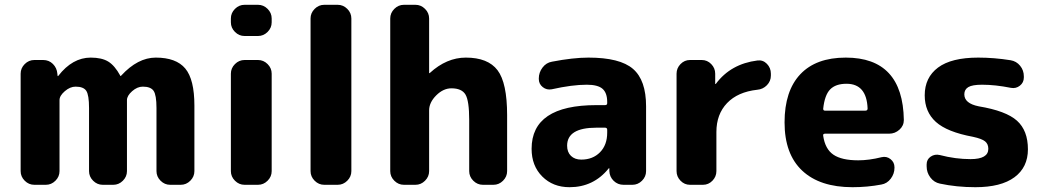

<svg xmlns="http://www.w3.org/2000/svg" viewBox="-20 -770 4354 800"><path d="M123 0Q100 0 83 -17Q66 -34 66 -57V-463Q66 -486 83 -503Q100 -520 123 -520H160Q184 -520 200.5 -503.5Q217 -487 219 -463L220 -454Q220 -453 221 -453Q223 -453 223 -454Q282 -530 358 -530Q404 -530 431 -513.5Q458 -497 481 -455Q481 -453 483 -453L485 -455Q554 -530 629 -530Q714 -530 752 -484.5Q790 -439 790 -330V-57Q790 -34 773 -17Q756 0 733 0H689Q666 0 649 -17Q632 -34 632 -57V-320Q632 -374 620 -391.5Q608 -409 575 -409Q552 -409 530.5 -390Q509 -371 509 -353V-57Q509 -34 492 -17Q475 0 452 0H408Q385 0 368 -17Q351 -34 351 -57V-320Q351 -374 339.5 -391.5Q328 -409 295 -409Q272 -409 250 -390Q228 -371 228 -353V-57Q228 -34 211 -17Q194 0 171 0Z M999 0Q976 0 959 -17Q942 -34 942 -57V-463Q942 -486 959 -503Q976 -520 999 -520H1055Q1078 -520 1095 -503Q1112 -486 1112 -463V-57Q1112 -34 1095 -17Q1078 0 1055 0ZM999 -620Q976 -620 959 -637Q942 -654 942 -677V-693Q942 -716 959 -733Q976 -750 999 -750H1055Q1078 -750 1095 -733Q1112 -716 1112 -693V-677Q1112 -654 1095 -637Q1078 -620 1055 -620Z M1331 0Q1308 0 1291 -17Q1274 -34 1274 -57V-693Q1274 -716 1291 -733Q1308 -750 1331 -750H1387Q1410 -750 1427 -733Q1444 -716 1444 -693V-57Q1444 -34 1427 -17Q1410 0 1387 0Z M1663 0Q1640 0 1623 -17Q1606 -34 1606 -57V-693Q1606 -716 1623 -733Q1640 -750 1663 -750H1711Q1734 -750 1751 -733Q1768 -716 1768 -693V-466Q1768 -465 1769 -465Q1770 -465 1771 -466Q1841 -530 1921 -530Q2013 -530 2053 -477.5Q2093 -425 2093 -290V-57Q2093 -34 2076 -17Q2059 0 2036 0H1992Q1969 0 1952 -17Q1935 -34 1935 -57V-270Q1935 -350 1919.5 -376Q1904 -402 1861 -402Q1827 -402 1797.5 -372.5Q1768 -343 1768 -310V-57Q1768 -34 1751 -17Q1734 0 1711 0Z M2465 -238Q2343 -238 2343 -163Q2343 -136 2359 -120.5Q2375 -105 2402 -105Q2450 -105 2480 -135.5Q2510 -166 2510 -217V-229Q2510 -238 2501 -238ZM2353 10Q2284 10 2239.5 -34.5Q2195 -79 2195 -150Q2195 -332 2465 -332H2501Q2510 -332 2510 -340V-345Q2510 -383 2490.5 -400Q2471 -417 2425 -417Q2364 -417 2279 -398Q2258 -394 2241.5 -407Q2225 -420 2225 -441V-443Q2225 -468 2240.5 -488.5Q2256 -509 2280 -513Q2368 -530 2432 -530Q2563 -530 2617.5 -483Q2672 -436 2672 -327V-57Q2672 -34 2655 -17Q2638 0 2615 0H2578Q2554 0 2537 -16.5Q2520 -33 2519 -57V-68Q2519 -69 2518 -69Q2516 -69 2516 -68Q2453 10 2353 10Z M2855 0Q2832 0 2815.5 -17Q2799 -34 2799 -57V-463Q2799 -486 2815.5 -503Q2832 -520 2855 -520H2904Q2927 -520 2943.5 -503Q2960 -486 2960 -463V-421Q2960 -420 2961 -420Q2963 -420 2963 -421Q3025 -504 3136 -518Q3159 -521 3175.5 -504Q3192 -487 3192 -463V-455Q3192 -432 3175.5 -415Q3159 -398 3135 -396Q3054 -387 3009.5 -340.5Q2965 -294 2965 -220V-57Q2965 -34 2948.5 -17Q2932 0 2909 0Z M3507 -421Q3462 -421 3439 -397.5Q3416 -374 3410 -317Q3410 -309 3417 -309H3586Q3595 -309 3595 -318Q3591 -421 3507 -421ZM3532 10Q3396 10 3322.5 -59Q3249 -128 3249 -260Q3249 -391 3314.5 -460.5Q3380 -530 3504 -530Q3742 -530 3746 -270Q3746 -246 3727.5 -229.5Q3709 -213 3685 -213H3418Q3408 -213 3410 -204Q3418 -149 3452.5 -125.5Q3487 -102 3556 -102Q3601 -102 3653 -115Q3674 -120 3690.5 -107Q3707 -94 3707 -73V-71Q3707 -46 3691.5 -25.5Q3676 -5 3652 -1Q3594 10 3532 10Z M4034 -200Q3926 -220 3879.5 -262Q3833 -304 3833 -373Q3833 -447 3888.5 -488.5Q3944 -530 4056 -530Q4122 -530 4191 -519Q4215 -515 4230.5 -496Q4246 -477 4246 -452V-447Q4246 -426 4229.5 -413Q4213 -400 4192 -404Q4127 -417 4072 -417Q4031 -417 4014.5 -407Q3998 -397 3998 -377Q3998 -339 4058 -327Q4172 -308 4217.5 -267Q4263 -226 4263 -148Q4263 -73 4207 -31.5Q4151 10 4044 10Q3966 10 3896 -5Q3872 -10 3856.5 -30.5Q3841 -51 3841 -77V-85Q3841 -106 3858 -117.5Q3875 -129 3896 -124Q3961 -107 4024 -107Q4098 -107 4098 -150Q4098 -170 4084.5 -181Q4071 -192 4034 -200Z"/></svg>

Font: Rounded Mplus 1c ExtraBold
Style: Regular
Weight: 800
Version: Version 1.059.20150529